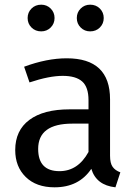

<svg xmlns="http://www.w3.org/2000/svg" viewBox="-20 -788 584 820"><path d="M156 -654Q131 -654 114.5 -670.5Q98 -687 98 -711Q98 -735 114.5 -751.5Q131 -768 156 -768Q180 -768 196.5 -751.5Q213 -735 213 -711Q213 -687 196.5 -670.5Q180 -654 156 -654ZM365 -654Q341 -654 324.5 -670.5Q308 -687 308 -711Q308 -735 324.5 -751.5Q341 -768 365 -768Q390 -768 406.5 -751.5Q423 -735 423 -711Q423 -687 406.5 -670.5Q390 -654 365 -654ZM450 -123Q450 -91 461 -75.5Q472 -60 494 -52L473 12Q391 3 370 -67Q317 12 213 12Q135 12 90 -32Q45 -76 45 -147Q45 -231 105.5 -276Q166 -321 277 -321H358V-360Q358 -416 331 -440Q304 -464 248 -464Q190 -464 106 -436L83 -503Q180 -539 265 -539Q450 -539 450 -364ZM234 -57Q313 -57 358 -139V-260H289Q143 -260 143 -152Q143 -57 234 -57Z"/></svg>

Font: Fira Sans
Style: Regular
Weight: 400
Designer: Carrois Corporate & Edenspiekermann AG
Foundry: Carrois Corporate GbR & Edenspiekermann AG
Version: Version 4.106;PS 004.106;hotconv 1.0.70;makeotf.lib2.5.58329